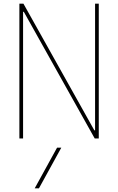

<svg xmlns="http://www.w3.org/2000/svg" viewBox="-20 -750 640 1040"><path d="M191 270H168L289 50H312ZM85 0V-730H107L491 -44H495V-730H515V0H493L109 -686H105V0Z"/></svg>

Font: M PLUS Code Latin Expanded Thin
Style: Regular
Weight: 250
Width: 7
Designer: Coji Morishita
Foundry: UNDERFOREST DESIGN
Version: Version 1.002; ttfautohint (v1.8.3)